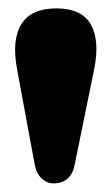

<svg xmlns="http://www.w3.org/2000/svg" viewBox="-20 -816 260 446"><path d="M104.5 -390Q89 -390 76.8 -401.5Q64.5 -413 60.5 -434.5L19.5 -656Q7 -724 29.8 -760.2Q52.5 -796.5 111 -796.5Q170 -796.5 191 -759Q212 -721.5 199 -656.5L153.5 -433.5Q149 -411 136.2 -400.5Q123.5 -390 104.5 -390Z"/></svg>

Font: Fraunces 144pt S100 Black
Style: Regular
Weight: 900
Version: Version 1.000